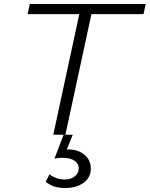

<svg xmlns="http://www.w3.org/2000/svg" viewBox="-20 -678 753 966"><path d="M702 -607H440L309 0H346L316 74H324Q374 74 406 101.5Q438 129 437 173Q436 216 400 242Q364 268 307 268Q246 268 210 236L229 199Q263 225 306 225Q338 225 357 208.5Q376 192 376 170Q377 146 355.5 131Q334 116 296 116Q273 116 254 120L300 0H248L379 -607H119L130 -658H713Z"/></svg>

Font: EauTestText Semilight
Style: Italic
Weight: 300
Italic angle: -12°
Designer: Christian Thalmann (Catharsis Fonts)
Version: Version 0.001;PS 000.001;hotconv 1.0.88;makeotf.lib2.5.64775